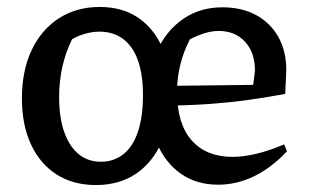

<svg xmlns="http://www.w3.org/2000/svg" viewBox="-20 -522 893 552"><path d="M256 10Q190 10 142.5 -20.5Q95 -51 69 -107Q43 -163 43 -239Q43 -319 71 -378Q99 -437 149.5 -469.5Q200 -502 267 -502Q331 -502 376.5 -471.5Q422 -441 446.5 -385.5Q471 -330 471 -255Q471 -174 445 -114.5Q419 -55 371 -22.5Q323 10 256 10ZM270 -57Q307 -57 334.5 -78.5Q362 -100 376.5 -143Q391 -186 391 -248Q391 -308 376.5 -348.5Q362 -389 334 -410Q306 -431 266 -431Q247 -431 226.5 -425.5Q206 -420 187 -409Q150 -333 150 -244Q150 -183 165 -141.5Q180 -100 206.5 -78.5Q233 -57 270 -57ZM607 9Q545 9 500 -22.5Q455 -54 430.5 -111.5Q406 -169 406 -246Q406 -322 433 -379Q460 -436 508 -468.5Q556 -501 619 -501Q676 -501 717.5 -478Q759 -455 781.5 -413.5Q804 -372 803 -316L800 -252Q741 -241 689 -234Q637 -227 580.5 -223Q524 -219 453 -218V-275L708 -278L713 -319Q713 -371 684.5 -402Q656 -433 609 -433Q589 -433 568 -426.5Q547 -420 526 -409Q507 -372 498 -334.5Q489 -297 489 -258Q489 -166 531 -118.5Q573 -71 649 -71Q680 -71 717.5 -80Q755 -89 797 -107L805 -87Q761 -40 711 -15.5Q661 9 607 9Z"/></svg>

Font: Piazzolla Thin SemiBold
Style: Regular
Weight: 600
Version: Version 2.005